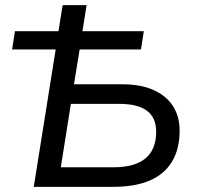

<svg xmlns="http://www.w3.org/2000/svg" viewBox="-20 -725 768 745"><path d="M111 0 196 -533H27L38 -604H207L223 -705H316L300 -604H538L527 -533H289L267 -398H453Q528 -398 577.5 -375Q627 -352 652 -312Q677 -272 677 -218Q677 -147 647.5 -98Q618 -49 561 -24.5Q504 0 419 0ZM216 -76H422Q503 -76 544.5 -110.5Q586 -145 586 -214Q586 -268 550.5 -295Q515 -322 442 -322H255Z"/></svg>

Font: Nunito Sans 12pt Medium
Style: Italic
Weight: 500
Italic angle: -9°
Designer: Vernon Adams
Foundry: Vernon Adams
Version: Version 3.101;gftools[0.9.27]